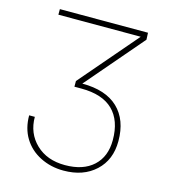

<svg xmlns="http://www.w3.org/2000/svg" viewBox="-108 -614 785 893"><g transform="rotate(15 284.5 -167.5)"><path d="M466.3 -501.5H69.8V-528.3H494.1L495.6 -495.1L260.3 -220.7Q373.5 -220.7 432.6 -164.3Q491.7 -107.9 491.7 -5.4Q491.7 85 433.3 138.9Q375 192.9 279.8 192.9Q218.3 192.9 167.2 167Q116.2 141.1 87.9 94.7Q59.6 48.3 59.6 -14.2H86.9Q86.9 64.5 139.9 115.5Q192.9 166.5 279.8 166.5Q367.2 166.5 416.3 121.3Q465.3 76.2 465.3 -3.4Q465.3 -97.7 414.3 -147.5Q363.3 -197.3 261.7 -197.3H228.5V-224.6Z"/></g></svg>

Font: Roboto Thin
Style: Regular
Weight: 250
Designer: Google
Version: Version 2.134; 2016